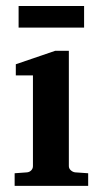

<svg xmlns="http://www.w3.org/2000/svg" viewBox="-20 -639 340 640"><path d="M273.9 -19.5H28.8V-61.5L70.3 -64.5Q78.6 -65.4 84.2 -71.3Q89.8 -77.1 89.8 -85.4V-387.7H32.7V-424.8L164.1 -469.7H209.5V-85.4Q209.5 -77.1 216.1 -71.3Q222.7 -65.4 230.5 -64.5L273.9 -61.5ZM260.3 -546.9H42V-619.1H260.3Z"/></svg>

Font: Annapurna SIL
Style: Bold
Weight: 700
Designer: Peter Martin, Annie Olsen
Foundry: SIL International
Version: Version 2.000